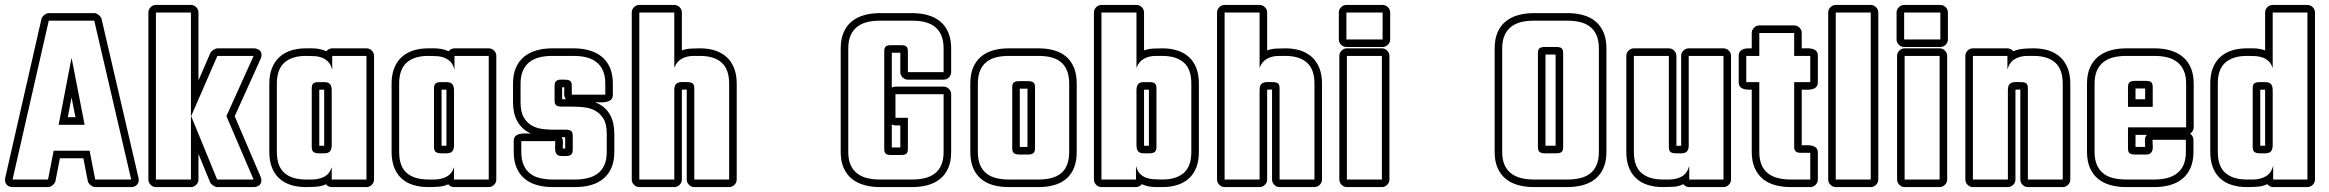

<svg xmlns="http://www.w3.org/2000/svg" viewBox="-22 -719 9327 769"><path d="M533.7 2Q533.7 15.1 524.9 22.7Q516.1 30.3 503.4 30.3H359.4Q350.1 30.3 340.8 22.5Q331.5 14.6 329.6 5.9L312 -85H217.8L200.2 5.9Q198.2 14.6 189 22.5Q179.7 30.3 170.4 30.3H28.3Q15.6 30.3 6.8 22.5Q-2 14.6 -2 1.5Q-2 -0.5 -1.7 -2.4Q-1.5 -4.4 -1 -6.8L144 -643.1Q146 -651.4 155.3 -658.9Q164.6 -666.5 173.3 -666.5H355.5Q364.3 -666.5 373.5 -658.9Q382.8 -651.4 384.8 -643.1L532.7 -6.8Q533.2 -4.4 533.4 -2.4Q533.7 -0.5 533.7 2ZM249.5 -249.5H280.3L264.6 -328.6ZM355.5 -636.2H173.3L28.3 0H170.4L192.9 -115.2H336.9L359.4 0H503.4ZM264.6 -487.8 316.9 -219.2H212.9Z M772.9 -397 820.8 -507.3Q822.3 -510.3 825.4 -513.4Q828.6 -516.6 832.8 -519.3Q836.9 -522 841.3 -523.7Q845.7 -525.4 848.6 -525.4H993.7Q1006.3 -525.4 1015.9 -518.8Q1025.4 -512.2 1025.4 -498.5Q1025.4 -490.2 1021.5 -482.4L918 -253.4L1021.5 -11.7Q1024.9 -3.4 1024.9 3.4Q1024.9 17.1 1015.6 23.7Q1006.3 30.3 993.7 30.3H847.7Q844.7 30.3 840.3 28.6Q835.9 26.9 831.8 23.9Q827.6 21 824.2 17.8Q820.8 14.6 819.8 11.7L772.9 -102.5V0Q772.9 12.2 763.9 21.2Q754.9 30.3 742.7 30.3H602.5Q590.3 30.3 581.3 21.2Q572.3 12.2 572.3 0V-668.9Q572.3 -681.2 581.3 -690.2Q590.3 -699.2 602.5 -699.2H742.7Q754.9 -699.2 763.9 -690.2Q772.9 -681.2 772.9 -668.9ZM742.7 -668.9H602.5V0H742.7ZM847.7 0H993.7L884.8 -253.9L993.7 -495.1H848.6L743.7 -253.9Z M1285.2 -513.7Q1289.1 -519 1295.4 -522.2Q1301.8 -525.4 1308.6 -525.4H1445.8Q1458 -525.4 1467 -516.4Q1476.1 -507.3 1476.1 -495.1V0Q1476.1 12.2 1467 21.2Q1458 30.3 1445.8 30.3H1306.6Q1292.5 30.3 1283.7 19Q1266.6 27.3 1244.6 28.8Q1222.7 30.3 1203.6 30.3Q1169.4 30.3 1142.1 21.5Q1114.7 12.7 1095.7 -5.1Q1076.7 -22.9 1066.7 -49.3Q1056.6 -75.7 1056.6 -110.8V-383.8Q1056.6 -418.9 1066.9 -445.3Q1077.1 -471.7 1096.2 -489.5Q1115.2 -507.3 1142.3 -516.4Q1169.4 -525.4 1203.6 -525.4H1227.5Q1242.2 -525.4 1256.8 -522.7Q1271.5 -520 1285.2 -513.7ZM1256.8 -359.9V-135.3H1276.4V-359.9ZM1445.8 -495.1H1308.6V-439Q1303.7 -459.5 1293.2 -470.7Q1282.7 -481.9 1268.6 -487.5Q1254.4 -493.2 1237.8 -494.1Q1221.2 -495.1 1203.6 -495.1Q1147.5 -495.1 1117.2 -468.3Q1086.9 -441.4 1086.9 -383.8V-110.8Q1086.9 -52.7 1117.2 -26.4Q1147.5 0 1203.6 0H1227.5Q1254.4 0 1276.1 -11Q1297.9 -22 1306.6 -49.3V0H1445.8ZM1226.6 -365.2Q1226.6 -379.9 1233.2 -385Q1239.7 -390.1 1253.9 -390.1H1276.9Q1293.5 -390.1 1300 -381.8Q1306.6 -373.5 1306.6 -357.9V-137.2Q1306.6 -121.6 1300 -113.3Q1293.5 -105 1276.9 -105H1253.9Q1240.7 -105 1233.6 -110.4Q1226.6 -115.7 1226.6 -129.9Z M1774.9 -513.7Q1778.8 -519 1785.2 -522.2Q1791.5 -525.4 1798.3 -525.4H1935.5Q1947.8 -525.4 1956.8 -516.4Q1965.8 -507.3 1965.8 -495.1V0Q1965.8 12.2 1956.8 21.2Q1947.8 30.3 1935.5 30.3H1796.4Q1782.2 30.3 1773.4 19Q1756.3 27.3 1734.4 28.8Q1712.4 30.3 1693.4 30.3Q1659.2 30.3 1631.8 21.5Q1604.5 12.7 1585.4 -5.1Q1566.4 -22.9 1556.4 -49.3Q1546.4 -75.7 1546.4 -110.8V-383.8Q1546.4 -418.9 1556.6 -445.3Q1566.9 -471.7 1585.9 -489.5Q1605 -507.3 1632.1 -516.4Q1659.2 -525.4 1693.4 -525.4H1717.3Q1731.9 -525.4 1746.6 -522.7Q1761.2 -520 1774.9 -513.7ZM1746.6 -359.9V-135.3H1766.1V-359.9ZM1935.5 -495.1H1798.3V-439Q1793.5 -459.5 1783 -470.7Q1772.5 -481.9 1758.3 -487.5Q1744.1 -493.2 1727.5 -494.1Q1710.9 -495.1 1693.4 -495.1Q1637.2 -495.1 1606.9 -468.3Q1576.7 -441.4 1576.7 -383.8V-110.8Q1576.7 -52.7 1606.9 -26.4Q1637.2 0 1693.4 0H1717.3Q1744.1 0 1765.9 -11Q1787.6 -22 1796.4 -49.3V0H1935.5ZM1716.3 -365.2Q1716.3 -379.9 1722.9 -385Q1729.5 -390.1 1743.7 -390.1H1766.6Q1783.2 -390.1 1789.8 -381.8Q1796.4 -373.5 1796.4 -357.9V-137.2Q1796.4 -121.6 1789.8 -113.3Q1783.2 -105 1766.6 -105H1743.7Q1730.5 -105 1723.4 -110.4Q1716.3 -115.7 1716.3 -129.9Z M2244.1 -321.8Q2236.8 -332 2237.5 -344.7Q2238.3 -357.4 2238.3 -369.1Q2235.8 -369.6 2233.9 -369.6Q2231.9 -369.6 2229.5 -369.6V-321.8ZM2104.5 -184.1Q2085 -192.9 2071.3 -205.8Q2057.6 -218.8 2049.1 -234.9Q2040.5 -251 2036.6 -269.8Q2032.7 -288.6 2032.7 -309.1V-383.8Q2032.7 -420.9 2044.2 -447.5Q2055.7 -474.1 2076.7 -491.5Q2097.7 -508.8 2126.5 -517.1Q2155.3 -525.4 2189.9 -525.4H2275.4Q2310.1 -525.4 2338.9 -517.1Q2367.7 -508.8 2388.7 -491.5Q2409.7 -474.1 2421.1 -447.5Q2432.6 -420.9 2432.6 -383.8V-339.8Q2432.6 -325.7 2424.8 -319.3Q2417 -313 2405.8 -310.8Q2394.5 -308.6 2382.3 -309.1Q2370.1 -309.6 2360.8 -309.6Q2381.8 -301.8 2396.7 -289.1Q2411.6 -276.4 2420.9 -260Q2430.2 -243.7 2434.3 -224.1Q2438.5 -204.6 2438.5 -183.1V-110.8Q2438.5 -73.7 2427 -47.1Q2415.5 -20.5 2394.5 -3.2Q2373.5 14.2 2344.7 22.2Q2315.9 30.3 2281.2 30.3H2192.4Q2157.7 30.3 2128.9 22.2Q2100.1 14.2 2079.3 -3.2Q2058.6 -20.5 2047.1 -47.1Q2035.6 -73.7 2035.6 -110.8V-153.8Q2035.6 -168 2043 -174.3Q2050.3 -180.7 2061 -182.9Q2071.8 -185.1 2083.7 -184.6Q2095.7 -184.1 2104.5 -184.1ZM2241.7 -124.5V-169.4H2228Q2233.4 -158.7 2232.7 -147.2Q2231.9 -135.7 2231.9 -124.5ZM2272 -119.1Q2272 -108.4 2268.3 -103Q2264.6 -97.7 2258.3 -95.7Q2252 -93.8 2244.1 -94Q2236.3 -94.2 2228 -94.2Q2214.8 -94.2 2209.2 -99.9Q2203.6 -105.5 2202.1 -114.3Q2200.7 -123 2201.4 -133.5Q2202.1 -144 2202.1 -153.8H2065.9V-110.8Q2065.9 -80.1 2075 -58.8Q2084 -37.6 2100.6 -24.4Q2117.2 -11.2 2140.6 -5.6Q2164.1 0 2192.4 0H2281.2Q2309.6 0 2332.8 -5.9Q2356 -11.7 2372.8 -24.7Q2389.6 -37.6 2398.9 -58.8Q2408.2 -80.1 2408.2 -110.8V-183.1Q2408.2 -222.2 2394.8 -243.9Q2381.3 -265.6 2360.8 -276.4Q2340.3 -287.1 2315.7 -289.6Q2291 -292 2268.3 -292Q2245.6 -292 2228.3 -292Q2210.9 -292 2205.1 -297.9Q2201.2 -301.3 2200.2 -306.2Q2199.2 -311 2199.2 -315.9V-376Q2199.2 -386.2 2202.9 -391.4Q2206.5 -396.5 2212.4 -398.4Q2218.3 -400.4 2225.8 -400.1Q2233.4 -399.9 2241.2 -399.9Q2254.9 -399.9 2261.5 -395Q2268.1 -390.1 2268.1 -376V-339.8H2402.3V-383.8Q2402.3 -414.6 2393.1 -435.8Q2383.8 -457 2366.9 -470.2Q2350.1 -483.4 2326.9 -489.3Q2303.7 -495.1 2275.4 -495.1H2189.9Q2161.6 -495.1 2138.4 -489.3Q2115.2 -483.4 2098.4 -470.2Q2081.5 -457 2072.3 -435.8Q2063 -414.6 2063 -383.8V-309.1Q2063 -270 2076.4 -247.8Q2089.8 -225.6 2110.4 -214.8Q2130.9 -204.1 2155.5 -201.7Q2180.2 -199.2 2202.9 -199.5Q2225.6 -199.7 2242.9 -199.7Q2260.3 -199.7 2266.1 -193.8Q2270 -189.9 2271 -184.8Q2272 -179.7 2272 -174.8Z M2709 -359.9V0Q2709 12.2 2700 21.2Q2690.9 30.3 2678.7 30.3H2538.6Q2526.4 30.3 2517.3 21.2Q2508.3 12.2 2508.3 0V-668.9Q2508.3 -681.2 2517.3 -690.2Q2526.4 -699.2 2538.6 -699.2H2678.7Q2690.9 -699.2 2700 -690.2Q2709 -681.2 2709 -668.9V-517.1Q2726.1 -523.4 2744.6 -524.4Q2763.2 -525.4 2781.7 -525.4Q2815.9 -525.4 2843 -516.4Q2870.1 -507.3 2889.2 -489.5Q2908.2 -471.7 2918.5 -445.3Q2928.7 -418.9 2928.7 -383.8V0Q2928.7 12.2 2919.7 21.2Q2910.6 30.3 2898.4 30.3H2758.8Q2746.6 30.3 2737.5 21.2Q2728.5 12.2 2728.5 0V-360.4H2726.1Q2721.7 -360.4 2717.5 -360.1Q2713.4 -359.9 2709 -359.9ZM2898.4 -383.8Q2898.4 -441.4 2868.2 -468.3Q2837.9 -495.1 2781.7 -495.1H2756.3Q2730 -495.1 2709.2 -484.1Q2688.5 -473.1 2678.7 -447.3V-668.9H2538.6V0H2678.7V-357.9Q2678.7 -372.1 2682.9 -378.7Q2687 -385.3 2694.3 -387.9Q2701.7 -390.6 2711.2 -390.4Q2720.7 -390.1 2731.4 -390.1Q2745.6 -390.1 2752.2 -385Q2758.8 -379.9 2758.8 -365.2V0H2898.4Z M3549.8 -220.7V-128.4H3584V-216.8Q3575.2 -216.8 3566.4 -216.6Q3557.6 -216.3 3549.8 -220.7ZM3549.8 -507.8V-368.2Q3556.6 -372.1 3564.5 -372.1H3757.3Q3769.5 -372.1 3778.6 -363Q3787.6 -354 3787.6 -341.8V-109.9Q3787.6 -72.8 3776.1 -46.4Q3764.6 -20 3743.9 -2.9Q3723.1 14.2 3694.6 22.2Q3666 30.3 3631.3 30.3H3502.4Q3468.3 30.3 3439.5 22.2Q3410.6 14.2 3389.6 -2.9Q3368.7 -20 3356.9 -46.6Q3345.2 -73.2 3345.2 -109.9V-524.9Q3345.2 -562 3356.7 -588.9Q3368.2 -615.7 3388.9 -632.8Q3409.7 -649.9 3438.7 -658.2Q3467.8 -666.5 3502.4 -666.5H3631.3Q3666 -666.5 3694.8 -658.2Q3723.6 -649.9 3744.1 -632.8Q3764.6 -615.7 3776.1 -588.9Q3787.6 -562 3787.6 -524.9V-430.2Q3787.6 -418 3778.6 -408.9Q3769.5 -399.9 3757.3 -399.9H3614.3Q3602.1 -399.9 3593 -408.9Q3584 -418 3584 -430.2V-507.8ZM3519.5 -513.2Q3519.5 -527.8 3525.9 -533Q3532.2 -538.1 3546.4 -538.1H3587.4Q3601.6 -538.1 3607.9 -533Q3614.3 -527.8 3614.3 -513.2V-430.2H3757.3V-524.9Q3757.3 -555.7 3748.3 -576.9Q3739.3 -598.1 3722.9 -611.3Q3706.5 -624.5 3683.3 -630.4Q3660.2 -636.2 3631.3 -636.2H3502.4Q3474.1 -636.2 3450.7 -630.4Q3427.2 -624.5 3410.6 -611.3Q3394 -598.1 3384.8 -576.9Q3375.5 -555.7 3375.5 -524.9V-109.9Q3375.5 -79.1 3385 -58.1Q3394.5 -37.1 3411.4 -24.2Q3428.2 -11.2 3451.4 -5.6Q3474.6 0 3502.4 0H3631.3Q3659.2 0 3682.4 -5.6Q3705.6 -11.2 3722.2 -24.2Q3738.8 -37.1 3748 -58.1Q3757.3 -79.1 3757.3 -109.9V-341.8H3564.5V-247.1H3614.3V-123Q3614.3 -108.4 3607.9 -103.3Q3601.6 -98.1 3587.4 -98.1H3546.4Q3532.2 -98.1 3525.9 -103.3Q3519.5 -108.4 3519.5 -123Z M3864.3 -383.8Q3864.3 -420.9 3875.2 -447.5Q3886.2 -474.1 3906.5 -491.5Q3926.8 -508.8 3955.1 -517.1Q3983.4 -525.4 4018.6 -525.4H4137.2Q4172.4 -525.4 4200.7 -517.1Q4229 -508.8 4249 -491.5Q4269 -474.1 4279.8 -447.3Q4290.5 -420.4 4290.5 -383.8V-110.8Q4290.5 -73.7 4279.8 -47.1Q4269 -20.5 4249 -3.2Q4229 14.2 4200.7 22.2Q4172.4 30.3 4137.2 30.3H4018.6Q3983.4 30.3 3955.1 22.2Q3926.8 14.2 3906.5 -3.2Q3886.2 -20.5 3875.2 -47.1Q3864.3 -73.7 3864.3 -110.8ZM4093.3 -130.4V-363.8H4062.5V-130.4ZM3894.5 -110.8Q3894.5 -80.1 3903.3 -58.8Q3912.1 -37.6 3928.2 -24.7Q3944.3 -11.7 3967.3 -5.9Q3990.2 0 4018.6 0H4137.2Q4166 0 4188.7 -5.9Q4211.4 -11.7 4227.3 -24.7Q4243.2 -37.6 4251.7 -58.8Q4260.3 -80.1 4260.3 -110.8V-383.8Q4260.3 -414.6 4251.7 -435.8Q4243.2 -457 4227.3 -470.2Q4211.4 -483.4 4188.7 -489.3Q4166 -495.1 4137.2 -495.1H4018.6Q3990.2 -495.1 3967.3 -489.3Q3944.3 -483.4 3928.2 -470.2Q3912.1 -457 3903.3 -435.8Q3894.5 -414.6 3894.5 -383.8ZM4123.5 -125Q4123.5 -110.8 4116.7 -105.5Q4109.9 -100.1 4096.2 -100.1H4059.6Q4045.9 -100.1 4039.1 -105.5Q4032.2 -110.8 4032.2 -125V-370.1Q4032.2 -384.3 4039.3 -389.2Q4046.4 -394 4059.6 -394H4096.2Q4109.4 -394 4116.5 -389.2Q4123.5 -384.3 4123.5 -370.1Z M4551.3 18.6Q4547.4 23.9 4541 27.1Q4534.7 30.3 4527.8 30.3H4389.6Q4377.4 30.3 4368.4 21.2Q4359.4 12.2 4359.4 0V-668.9Q4359.4 -681.2 4368.4 -690.2Q4377.4 -699.2 4389.6 -699.2H4529.8Q4542 -699.2 4551 -690.2Q4560.1 -681.2 4560.1 -668.9V-517.1Q4577.1 -523.4 4595.7 -524.4Q4614.3 -525.4 4632.8 -525.4Q4667 -525.4 4694.1 -516.6Q4721.2 -507.8 4740.2 -490.2Q4759.3 -472.7 4769.5 -446.3Q4779.8 -419.9 4779.8 -384.8V-110.8Q4779.8 -75.7 4769.8 -49.3Q4759.8 -22.9 4740.7 -5.1Q4721.7 12.7 4694.3 21.5Q4667 30.3 4632.8 30.3H4607.4Q4593.3 30.3 4578.9 27.6Q4564.5 24.9 4551.3 18.6ZM4560.1 -135.3H4579.6V-359.9H4560.1ZM4389.6 0H4527.8V-54.2Q4533.2 -34.2 4543.9 -23.2Q4554.7 -12.2 4568.6 -7.1Q4582.5 -2 4599.1 -1Q4615.7 0 4632.8 0Q4689 0 4719.2 -26.4Q4749.5 -52.7 4749.5 -110.8V-384.8Q4749.5 -442.4 4719 -468.8Q4688.5 -495.1 4632.8 -495.1H4607.4Q4581.1 -495.1 4560.3 -484.1Q4539.6 -473.1 4529.8 -447.3V-668.9H4389.6ZM4558.6 -105Q4542.5 -105 4536.1 -113.5Q4529.8 -122.1 4529.8 -137.2V-357.9Q4529.8 -373 4536.1 -381.6Q4542.5 -390.1 4558.6 -390.1H4582.5Q4596.7 -390.1 4603.3 -385Q4609.9 -379.9 4609.9 -365.2V-129.9Q4609.9 -115.7 4602.8 -110.4Q4595.7 -105 4582.5 -105Z M5053.2 -359.9V0Q5053.2 12.2 5044.2 21.2Q5035.2 30.3 5022.9 30.3H4882.8Q4870.6 30.3 4861.6 21.2Q4852.5 12.2 4852.5 0V-668.9Q4852.5 -681.2 4861.6 -690.2Q4870.6 -699.2 4882.8 -699.2H5022.9Q5035.2 -699.2 5044.2 -690.2Q5053.2 -681.2 5053.2 -668.9V-517.1Q5070.3 -523.4 5088.9 -524.4Q5107.4 -525.4 5126 -525.4Q5160.2 -525.4 5187.3 -516.4Q5214.4 -507.3 5233.4 -489.5Q5252.4 -471.7 5262.7 -445.3Q5272.9 -418.9 5272.9 -383.8V0Q5272.9 12.2 5263.9 21.2Q5254.9 30.3 5242.7 30.3H5103Q5090.8 30.3 5081.8 21.2Q5072.8 12.2 5072.8 0V-360.4H5070.3Q5065.9 -360.4 5061.8 -360.1Q5057.6 -359.9 5053.2 -359.9ZM5242.7 -383.8Q5242.7 -441.4 5212.4 -468.3Q5182.1 -495.1 5126 -495.1H5100.6Q5074.2 -495.1 5053.5 -484.1Q5032.7 -473.1 5022.9 -447.3V-668.9H4882.8V0H5022.9V-357.9Q5022.9 -372.1 5027.1 -378.7Q5031.2 -385.3 5038.6 -387.9Q5045.9 -390.6 5055.4 -390.4Q5064.9 -390.1 5075.7 -390.1Q5089.8 -390.1 5096.4 -385Q5103 -379.9 5103 -365.2V0H5242.7Z M5543 0Q5543 12.2 5533.9 21.2Q5524.9 30.3 5512.7 30.3H5372.6Q5360.4 30.3 5351.3 21.2Q5342.3 12.2 5342.3 0V-495.1Q5342.3 -507.3 5351.3 -516.4Q5360.4 -525.4 5372.6 -525.4H5512.7Q5524.9 -525.4 5533.9 -516.4Q5543 -507.3 5543 -495.1ZM5370.6 -530.8Q5358.4 -530.8 5349.4 -539.8Q5340.3 -548.8 5340.3 -561V-668.9Q5340.3 -681.2 5349.4 -690.2Q5358.4 -699.2 5370.6 -699.2H5515.6Q5527.8 -699.2 5536.9 -690.2Q5545.9 -681.2 5545.9 -668.9V-561Q5545.9 -548.8 5536.9 -539.8Q5527.8 -530.8 5515.6 -530.8ZM5512.7 -495.1H5372.6V0H5512.7ZM5515.6 -561V-668.9H5370.6V-561Z M5964.4 -524.9Q5964.4 -562 5975.8 -588.9Q5987.3 -615.7 6008.1 -632.8Q6028.8 -649.9 6057.9 -658.2Q6086.9 -666.5 6121.6 -666.5H6255.4Q6290.5 -666.5 6319.3 -658.4Q6348.1 -650.4 6368.7 -633.1Q6389.2 -615.7 6400.6 -589.1Q6412.1 -562.5 6412.1 -524.9V-110.8Q6412.1 -73.7 6400.6 -47.1Q6389.2 -20.5 6368.4 -3.2Q6347.7 14.2 6318.8 22.2Q6290 30.3 6255.4 30.3H6121.6Q6086.9 30.3 6058.1 22.2Q6029.3 14.2 6008.3 -3.2Q5987.3 -20.5 5975.8 -47.1Q5964.4 -73.7 5964.4 -110.8ZM6208.5 -135.3V-500.5H6168V-135.3ZM5994.6 -110.8Q5994.6 -80.1 6003.9 -58.8Q6013.2 -37.6 6030 -24.7Q6046.9 -11.7 6070.1 -5.9Q6093.3 0 6121.6 0H6255.4Q6283.7 0 6307.1 -5.6Q6330.6 -11.2 6347.2 -24.4Q6363.8 -37.6 6372.8 -58.8Q6381.8 -80.1 6381.8 -110.8V-524.9Q6381.8 -555.7 6372.8 -576.9Q6363.8 -598.1 6347.2 -611.3Q6330.6 -624.5 6307.4 -630.4Q6284.2 -636.2 6255.4 -636.2H6121.6Q6093.3 -636.2 6069.8 -630.4Q6046.4 -624.5 6029.8 -611.3Q6013.2 -598.1 6003.9 -576.9Q5994.6 -555.7 5994.6 -524.9ZM6238.8 -129.9Q6238.8 -115.7 6232.4 -110.4Q6226.1 -105 6212.4 -105H6164.6Q6150.9 -105 6144.3 -110.4Q6137.7 -115.7 6137.7 -129.9V-505.9Q6137.7 -520.5 6144 -525.6Q6150.4 -530.8 6164.6 -530.8H6212.4Q6226.6 -530.8 6232.7 -525.6Q6238.8 -520.5 6238.8 -505.9Z M6720.2 18.6Q6701.7 27.8 6680.4 29.1Q6659.2 30.3 6638.7 30.3Q6604.5 30.3 6577.1 21.5Q6549.8 12.7 6530.8 -5.1Q6511.7 -22.9 6501.7 -49.3Q6491.7 -75.7 6491.7 -110.8V-495.1Q6491.7 -507.3 6500.7 -516.4Q6509.8 -525.4 6522 -525.4H6662.1Q6674.3 -525.4 6683.3 -516.4Q6692.4 -507.3 6692.4 -495.1V-134.8H6694.3Q6698.7 -134.8 6702.9 -135Q6707 -135.3 6711.4 -135.3V-495.1Q6711.4 -507.3 6720.5 -516.4Q6729.5 -525.4 6741.7 -525.4H6880.9Q6893.1 -525.4 6902.1 -516.4Q6911.1 -507.3 6911.1 -495.1V0Q6911.1 12.2 6902.1 21.2Q6893.1 30.3 6880.9 30.3H6743.7Q6729.5 30.3 6720.2 18.6ZM6522 -110.8Q6522 -52.7 6552.2 -26.4Q6582.5 0 6638.7 0H6663.1Q6692.4 0 6713.9 -12.2Q6735.4 -24.4 6743.7 -54.2V0H6880.9V-495.1H6741.7V-137.2Q6741.7 -123.5 6737.5 -116.7Q6733.4 -109.9 6726.3 -107.2Q6719.2 -104.5 6709.7 -104.7Q6700.2 -105 6689 -105Q6675.3 -105 6668.7 -110.4Q6662.1 -115.7 6662.1 -129.9V-495.1H6522Z M7194.3 -137.2Q7203.1 -137.2 7214.4 -137.5Q7225.6 -137.7 7235.4 -135.5Q7245.1 -133.3 7252 -127Q7258.8 -120.6 7258.8 -106.9V0Q7258.8 12.2 7249.8 21.2Q7240.7 30.3 7228.5 30.3H7150.4Q7115.7 30.3 7086.9 22.2Q7058.1 14.2 7037.6 -3.2Q7017.1 -20.5 7005.6 -47.1Q6994.1 -73.7 6994.1 -110.8V-359.9Q6985.8 -359.9 6976.6 -360.1Q6967.3 -360.4 6959.7 -363.3Q6952.1 -366.2 6947 -372.3Q6941.9 -378.4 6941.9 -390.1V-495.1Q6941.9 -506.8 6947 -512.9Q6952.1 -519 6959.7 -522Q6967.3 -524.9 6976.6 -525.1Q6985.8 -525.4 6994.1 -525.4V-586.9Q6994.1 -599.1 7003.2 -608.2Q7012.2 -617.2 7024.4 -617.2H7164.1Q7176.3 -617.2 7185.3 -608.2Q7194.3 -599.1 7194.3 -586.9V-525.4Q7203.1 -525.4 7214.4 -525.6Q7225.6 -525.9 7235.4 -523.7Q7245.1 -521.5 7252 -515.1Q7258.8 -508.8 7258.8 -495.1V-390.1Q7258.8 -376.5 7252 -370.1Q7245.1 -363.8 7235.4 -361.6Q7225.6 -359.4 7214.4 -359.6Q7203.1 -359.9 7194.3 -359.9ZM7024.4 -586.9V-495.1H6972.2V-390.1H7024.4V-110.8Q7024.4 -80.1 7033.4 -58.8Q7042.5 -37.6 7059.1 -24.7Q7075.7 -11.7 7098.9 -5.9Q7122.1 0 7150.4 0H7228.5V-106.9H7190.4Q7177.7 -106.9 7170.9 -112.1Q7164.1 -117.2 7164.1 -130.9V-390.1H7228.5V-495.1H7164.1V-586.9Z M7501 0Q7501 12.2 7491.9 21.2Q7482.9 30.3 7470.7 30.3H7330.6Q7318.4 30.3 7309.3 21.2Q7300.3 12.2 7300.3 0V-668.9Q7300.3 -681.2 7309.3 -690.2Q7318.4 -699.2 7330.6 -699.2H7470.7Q7482.9 -699.2 7491.9 -690.2Q7501 -681.2 7501 -668.9ZM7470.7 -668.9H7330.6V0H7470.7Z M7776.9 0Q7776.9 12.2 7767.8 21.2Q7758.8 30.3 7746.6 30.3H7606.4Q7594.2 30.3 7585.2 21.2Q7576.2 12.2 7576.2 0V-495.1Q7576.2 -507.3 7585.2 -516.4Q7594.2 -525.4 7606.4 -525.4H7746.6Q7758.8 -525.4 7767.8 -516.4Q7776.9 -507.3 7776.9 -495.1ZM7604.5 -530.8Q7592.3 -530.8 7583.3 -539.8Q7574.2 -548.8 7574.2 -561V-668.9Q7574.2 -681.2 7583.3 -690.2Q7592.3 -699.2 7604.5 -699.2H7749.5Q7761.7 -699.2 7770.8 -690.2Q7779.8 -681.2 7779.8 -668.9V-561Q7779.8 -548.8 7770.8 -539.8Q7761.7 -530.8 7749.5 -530.8ZM7746.6 -495.1H7606.4V0H7746.6ZM7749.5 -561V-668.9H7604.5V-561Z M8050.3 -359.9V0Q8050.3 12.2 8041.3 21.2Q8032.2 30.3 8020 30.3H7879.9Q7867.7 30.3 7858.6 21.2Q7849.6 12.2 7849.6 0V-495.1Q7849.6 -507.3 7858.6 -516.4Q7867.7 -525.4 7879.9 -525.4H8018.1Q8024.9 -525.4 8031.2 -522.2Q8037.6 -519 8041.5 -513.7Q8062 -522 8081.5 -523.7Q8101.1 -525.4 8123 -525.4Q8157.2 -525.4 8184.3 -516.4Q8211.4 -507.3 8230.5 -489.5Q8249.5 -471.7 8259.8 -445.3Q8270 -418.9 8270 -383.8V0Q8270 12.2 8261 21.2Q8252 30.3 8239.7 30.3H8100.1Q8087.9 30.3 8078.9 21.2Q8069.8 12.2 8069.8 0V-360.4H8067.4Q8063 -360.4 8058.8 -360.1Q8054.7 -359.9 8050.3 -359.9ZM8072.8 -390.1Q8086.9 -390.1 8093.5 -385Q8100.1 -379.9 8100.1 -365.2V0H8239.7V-383.8Q8239.7 -441.4 8209.5 -468.3Q8179.2 -495.1 8123 -495.1H8097.7Q8069.3 -495.1 8047.9 -482.4Q8026.4 -469.7 8018.1 -440.9V-495.1H7879.9V0H8020V-357.9Q8020 -372.1 8024.2 -378.7Q8028.3 -385.3 8035.6 -387.9Q8043 -390.6 8052.5 -390.4Q8062 -390.1 8072.8 -390.1Z M8750 -183.6Q8755.9 -179.7 8759.5 -173.1Q8763.2 -166.5 8763.2 -159.2V-110.8Q8763.2 -73.7 8751.7 -47.1Q8740.2 -20.5 8719.2 -3.2Q8698.2 14.2 8669.4 22.2Q8640.6 30.3 8606 30.3H8494.1Q8459.5 30.3 8430.4 22.2Q8401.4 14.2 8380.6 -3.2Q8359.9 -20.5 8348.4 -47.1Q8336.9 -73.7 8336.9 -110.8V-383.8Q8336.9 -420.9 8348.4 -447.5Q8359.9 -474.1 8380.9 -491.5Q8401.9 -508.8 8430.7 -517.1Q8459.5 -525.4 8494.1 -525.4H8606.9Q8641.6 -525.4 8670.4 -517.1Q8699.2 -508.8 8720.2 -491.5Q8741.2 -474.1 8752.7 -447.5Q8764.2 -420.9 8764.2 -383.8V-209Q8764.2 -201.2 8760.3 -194.6Q8756.3 -188 8750 -183.6ZM8569.8 -130.4Q8569.8 -137.7 8569.3 -144.8Q8568.8 -151.9 8568.8 -159.2Q8568.8 -169.9 8576.2 -178.7H8531.2V-130.4ZM8531.2 -364.7V-321.3H8569.8V-364.7ZM8573.2 -100.1H8527.8Q8514.6 -100.1 8507.8 -105Q8501 -109.9 8501 -124V-209H8733.9V-383.8Q8733.9 -414.6 8724.6 -435.8Q8715.3 -457 8698.5 -470.2Q8681.6 -483.4 8658.4 -489.3Q8635.3 -495.1 8606.9 -495.1H8494.1Q8465.8 -495.1 8442.6 -489.3Q8419.4 -483.4 8402.6 -470.2Q8385.7 -457 8376.5 -435.8Q8367.2 -414.6 8367.2 -383.8V-110.8Q8367.2 -80.1 8376.5 -58.8Q8385.7 -37.6 8402.3 -24.4Q8418.9 -11.2 8442.4 -5.6Q8465.8 0 8494.1 0H8606Q8634.3 0 8657.5 -5.9Q8680.7 -11.7 8697.5 -24.7Q8714.4 -37.6 8723.6 -58.8Q8732.9 -80.1 8732.9 -110.8V-159.2H8599.1Q8599.1 -149.4 8600.1 -138.9Q8601.1 -128.4 8599.4 -119.9Q8597.7 -111.3 8592 -105.7Q8586.4 -100.1 8573.2 -100.1ZM8501 -370.1Q8501 -384.3 8507.6 -389.6Q8514.2 -395 8527.8 -395H8574.2Q8588.4 -395 8594.2 -389.6Q8600.1 -384.3 8600.1 -370.1V-291H8501Z M9059.1 18.6Q9040.5 27.3 9019 28.8Q8997.6 30.3 8977.5 30.3Q8943.4 30.3 8916 21.5Q8888.7 12.7 8869.6 -5.1Q8850.6 -22.9 8840.6 -49.3Q8830.6 -75.7 8830.6 -110.8V-384.8Q8830.6 -419.9 8840.8 -446.3Q8851.1 -472.7 8870.1 -490.2Q8889.2 -507.8 8916.3 -516.6Q8943.4 -525.4 8977.5 -525.4H9001.5Q9014.2 -525.4 9026.4 -523.4Q9038.6 -521.5 9050.3 -517.1V-668.9Q9050.3 -681.2 9059.3 -690.2Q9068.4 -699.2 9080.6 -699.2H9219.7Q9231.9 -699.2 9241 -690.2Q9250 -681.2 9250 -668.9V0Q9250 12.2 9241 21.2Q9231.9 30.3 9219.7 30.3H9082.5Q9075.7 30.3 9069.3 27.1Q9063 23.9 9059.1 18.6ZM9030.8 -359.9V-135.3H9050.3V-359.9ZM9080.6 -445.8Q9074.7 -464.4 9064 -474.4Q9053.2 -484.4 9039.3 -489Q9025.4 -493.7 9009.5 -494.4Q8993.7 -495.1 8977.5 -495.1Q8921.9 -495.1 8891.4 -468.8Q8860.8 -442.4 8860.8 -384.8V-110.8Q8860.8 -52.7 8891.1 -26.4Q8921.4 0 8977.5 0H9001.5Q9030.8 0 9053.2 -12.9Q9075.7 -25.9 9082.5 -56.2V0H9219.7V-668.9H9080.6ZM9000.5 -365.2Q9000.5 -379.9 9007.1 -385Q9013.7 -390.1 9027.8 -390.1H9050.8Q9067.4 -390.1 9074 -381.8Q9080.6 -373.5 9080.6 -357.9V-137.2Q9080.6 -121.6 9074 -113.3Q9067.4 -105 9050.8 -105H9027.8Q9014.6 -105 9007.6 -110.4Q9000.5 -115.7 9000.5 -129.9Z"/></svg>

Font: Akaash Gobhi Outlined
Style: Regular
Weight: 400
Designer: Kulbir Singh Thind, MD
Foundry: Punjab Online
Version: Version 1.200